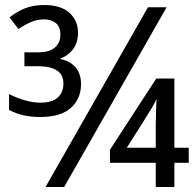

<svg xmlns="http://www.w3.org/2000/svg" viewBox="-20 -743 778 763"><path d="M161 0 568 -714H642L235 0ZM139 -278Q105 -278 75 -284.5Q45 -291 16 -306V-369Q48 -353 80 -344Q112 -335 140 -335Q187 -335 209.5 -355.5Q232 -376 232 -411Q232 -447 205.5 -463.5Q179 -480 131 -480H77V-535H130Q177 -535 198.5 -554.5Q220 -574 220 -605Q220 -637 201.5 -651.5Q183 -666 156 -666Q128 -666 103.5 -655.5Q79 -645 53 -628L18 -674Q47 -697 79.5 -710Q112 -723 156 -723Q222 -723 256 -692Q290 -661 290 -613Q290 -573 270 -547Q250 -521 221 -511V-508Q258 -501 280 -475.5Q302 -450 302 -409Q302 -351 262 -314.5Q222 -278 139 -278ZM599 0V-96H417V-148L601 -431H673V-156H730V-96H673V0ZM484 -156H599V-249Q599 -270 600 -298Q601 -326 602 -350Q598 -339 583.5 -314.5Q569 -290 558 -273Z"/></svg>

Font: Noto Sans Display
Style: Regular
Weight: 400
Designer: Monotype Design Team
Foundry: Monotype Imaging Inc.
Version: Version 2.003